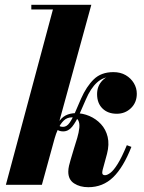

<svg xmlns="http://www.w3.org/2000/svg" viewBox="-20 -770 602 800"><path d="M4.5 0 200.5 -730.5H110.5V-750H360.5L154.5 0ZM348 10Q313 10 288.8 -5.8Q264.5 -21.5 264.5 -54.5Q264.5 -66 267.5 -79.2Q270.5 -92.5 274 -103.5L288 -150.5Q295 -172.5 301.8 -195.2Q308.5 -218 310.5 -237.5Q312.5 -257 305.8 -269Q299 -281 279.5 -281Q259.5 -281 245.8 -267.8Q232 -254.5 222.5 -233.8Q213 -213 206.5 -190H195Q205.5 -231.5 220 -255.2Q234.5 -279 253.2 -288.8Q272 -298.5 295.5 -298.5Q324.5 -298.5 352.2 -286.8Q380 -275 400.5 -253Q421 -231 428.5 -199.8Q436 -168.5 426 -129.5L407.5 -61.5Q407 -59 406.5 -55.5Q406 -52 406 -50.5Q406 -40 417.5 -40Q427 -40 440.2 -50Q453.5 -60 470.5 -87.2Q487.5 -114.5 508.5 -165L527.5 -158Q494 -72.5 451.2 -31.2Q408.5 10 348 10ZM243 -222.5Q234.5 -222.5 227.8 -224.8Q221 -227 215 -232L222 -251Q226.5 -245 231.2 -243.2Q236 -241.5 243 -241.5Q258 -241.5 269.8 -258.2Q281.5 -275 293 -301.8Q304.5 -328.5 317.5 -358.5Q340 -409.5 370.8 -439.5Q401.5 -469.5 452.5 -469.5Q482 -469.5 503.8 -456.8Q525.5 -444 537.8 -423.5Q550 -403 550 -379.5Q550 -343 525.8 -319.5Q501.5 -296 466.5 -296Q429.5 -296 407 -318Q384.5 -340 384.5 -378Q384.5 -411.5 406.5 -434.5Q428.5 -457.5 462.5 -457.5Q480.5 -457.5 500.8 -447.8Q521 -438 535 -420.5Q549 -403 549 -379.5H530Q530 -398 520.5 -414.2Q511 -430.5 493.2 -440.8Q475.5 -451 451.5 -451Q411.5 -451 384.5 -426.5Q357.5 -402 337.5 -355Q323.5 -322.5 310 -292.2Q296.5 -262 280.8 -242.2Q265 -222.5 243 -222.5Z"/></svg>

Font: Bodoni Moda 11pt ExtraBold
Style: Italic
Weight: 800
Italic angle: -13°
Version: Version 2.004